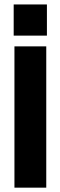

<svg xmlns="http://www.w3.org/2000/svg" viewBox="-20 -864 278 884"><path d="M43 -843.5H196V-700H43ZM46.5 -650.5H193V0H46.5Z"/></svg>

Font: Overused Grotesk
Style: Bold
Weight: 710
Version: Version 0.004